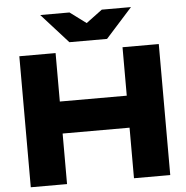

<svg xmlns="http://www.w3.org/2000/svg" viewBox="-62 -1035 1063 1095"><g transform="rotate(-5 469.0 -487.0)"><path d="M69.6 -750H277.2V0H69.6ZM660.4 -750H868V0H660.4ZM185.6 -472.6H746.2V-289.4H185.6ZM576.6 -805H361L208.8 -973.8H376.4L516 -869.8H421.6L561.2 -973.8H728.4Z"/></g></svg>

Font: Unbounded
Style: Regular
Weight: 400
Designer: Luke Prowse, Jean-Baptiste Morizot, Fátima Lázaro, Florian Runge
Foundry: NaN
Version: Version 1.701;gftools[0.9.28.dev5+ged2979d]